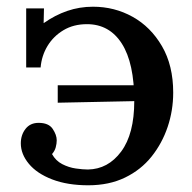

<svg xmlns="http://www.w3.org/2000/svg" viewBox="-20 -536 573 572"><path d="M243 16Q181 16 135.5 -1.5Q90 -19 66 -48Q42 -77 42 -109Q42 -134 56 -152Q70 -170 95 -170Q125 -170 137 -152Q149 -134 149 -118Q149 -108 146 -97Q143 -86 135 -77Q146 -57 165.5 -47Q185 -37 206 -34Q227 -31 242 -31Q302 -32 341 -84.5Q380 -137 380 -235Q380 -348 343 -406Q306 -464 239 -464Q199 -464 169 -446Q139 -428 121.5 -399Q104 -370 101 -335H58V-511H111L110 -467Q144 -491 180.5 -503.5Q217 -516 257 -516Q321 -516 375 -486Q429 -456 462.5 -398.5Q496 -341 496 -260Q496 -207 479.5 -158Q463 -109 431.5 -69.5Q400 -30 352.5 -7Q305 16 243 16ZM152 -230V-282H392L394 -235Z"/></svg>

Font: Lora Medium
Style: Regular
Weight: 500
Designer: Olga Karpushina, Alexei Vanyashin (Cyrillic)
Foundry: Cyreal
Version: Version 3.004